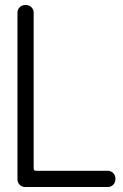

<svg xmlns="http://www.w3.org/2000/svg" viewBox="-20 -750 493 770"><path d="M412 0H81Q68 0 59 -9Q50 -18 50 -31V-699Q50 -712 59 -721Q68 -730 83 -730Q97 -730 106 -721Q115 -712 115 -699V-77Q115 -70 117 -67.5Q119 -65 126 -65H412Q425 -65 434 -56Q443 -47 443 -33Q443 -18 434 -9Q425 0 412 0Z"/></svg>

Font: Gardens CM
Style: Regular
Weight: 400
Designer: Created by: Aleksander Shevchuk, 2010. Modifed by: Daren Olsen, 2020.
Foundry: High-Logic / FontCreator v.13.0.0 build 2663 (64-bit)
Version: Version 3.003 Ukrainian, initial release